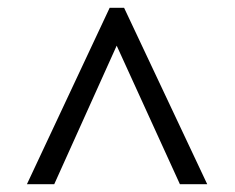

<svg xmlns="http://www.w3.org/2000/svg" viewBox="-20 -734 601 492"><path d="M49 -262 261 -714H298L511 -262H441L279 -617L119 -262Z"/></svg>

Font: Noto Serif Hebrew Medium
Style: Regular
Weight: 500
Version: Version 2.003